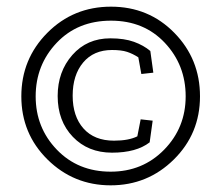

<svg xmlns="http://www.w3.org/2000/svg" viewBox="-20 -549 664 576"><path d="M580 -260Q580 -148 501.5 -70.5Q423 7 312 7Q201 7 122.5 -70.5Q44 -148 44 -260Q44 -372 122 -450.5Q200 -529 313 -529Q426 -529 503 -450.5Q580 -372 580 -260ZM537 -260Q537 -354 474.5 -420.5Q412 -487 313 -487Q213 -487 150 -420.5Q87 -354 87 -260Q87 -166 150.5 -100Q214 -34 312 -34Q408 -34 472.5 -100Q537 -166 537 -260ZM429 -122Q389 -91 316 -91Q244 -91 198.5 -138.5Q153 -186 153 -261Q153 -334 197 -384Q241 -434 311 -434Q353 -434 382 -423.5Q411 -413 431 -396L440 -331L404 -327L395 -377Q378 -388 361 -393.5Q344 -399 316 -399Q261 -399 229.5 -361.5Q198 -324 198 -262Q198 -200 230.5 -163.5Q263 -127 322 -127Q366 -127 392 -140L402 -191L438 -187Z"/></svg>

Font: Zilla Slab
Style: Regular
Weight: 400
Designer: Typotheque.com
Foundry: Typotheque type foundry
Version: Version 1.1; 2017; ttfautohint (v1.6)